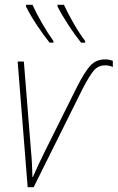

<svg xmlns="http://www.w3.org/2000/svg" viewBox="-20 -785 493 805"><path d="M96 0H121L325 -410Q355 -468 373.5 -489.5Q392 -511 421 -511Q439 -511 453 -504V-530Q437 -536 421 -536Q382 -536 358 -509Q334 -482 303 -421L168 -150Q139 -92 118 -43H116Q115 -72 114 -97Q113 -122 110 -152L80 -527H54ZM320 -606H337V-613Q313 -645 289 -686.5Q265 -728 248 -765H221V-758Q240 -721 267.5 -679Q295 -637 320 -606ZM188 -606H204V-613Q181 -645 157 -686.5Q133 -728 116 -765H89V-758Q107 -721 135 -679Q163 -637 188 -606Z"/></svg>

Font: Noto Sans UI SemiCondensed Thin
Style: Italic
Weight: 250
Width: 4
Italic angle: -12°
Designer: Monotype Design Team
Foundry: Monotype Imaging Inc.
Version: Version 1.901